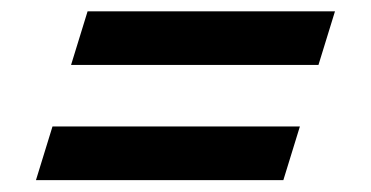

<svg xmlns="http://www.w3.org/2000/svg" viewBox="-20 -424 640 331"><path d="M131 -404.5H557.5L529 -312H102.5ZM70.5 -206H497L468.5 -113.5H42Z"/></svg>

Font: Newsreader Caption SemiBold
Style: Italic
Weight: 600
Italic angle: -17°
Designer: Hugues Gentile
Foundry: Production Type
Version: Version 1.001